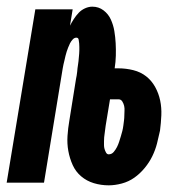

<svg xmlns="http://www.w3.org/2000/svg" viewBox="-39 -548 559 576"><path d="M287 8Q264 8 242.5 1.5Q221 -5 204.5 -19Q188 -33 179 -53Q170 -73 166 -95Q162 -117 163.5 -140Q165 -163 169 -186L189 -311Q190 -316 191 -321.5Q192 -327 192.5 -332.5Q193 -338 193.5 -343Q194 -348 195 -353.5Q196 -359 196.5 -364.5Q197 -370 197.5 -375.5Q198 -381 198.5 -386.5Q199 -392 199 -397Q199 -402 199 -407.5Q199 -413 198.5 -418Q198 -423 197 -429Q196 -435 190 -435Q184 -435 179 -429.5Q174 -424 171 -418Q168 -412 165.5 -405.5Q163 -399 161 -393Q159 -387 157.5 -380.5Q156 -374 154.5 -367.5Q153 -361 151.5 -355Q150 -349 149 -342L93 0H-19L67 -520H179L171 -471Q176 -481 182.5 -491Q189 -501 197 -509.5Q205 -518 216 -523Q227 -528 238 -528Q257 -528 271.5 -517Q286 -506 293.5 -489.5Q301 -473 304 -455Q307 -437 308 -418.5Q309 -400 308.5 -381Q308 -362 305 -343H316Q339 -343 361 -337.5Q383 -332 399.5 -319Q416 -306 426.5 -287Q437 -268 441.5 -246.5Q446 -225 445 -202Q444 -179 441 -156Q437 -137 432 -117.5Q427 -98 418 -79.5Q409 -61 395 -44Q381 -27 364 -15Q347 -3 326.5 2.5Q306 8 287 8ZM287 -85Q296 -85 302 -92Q308 -99 312 -107Q316 -115 318.5 -123Q321 -131 323.5 -139Q326 -147 328 -155Q330 -163 331 -171Q332 -179 333 -186.5Q334 -194 334 -201.5Q334 -209 334.5 -216Q335 -223 333.5 -230Q332 -237 328 -243.5Q324 -250 317 -250H291L278 -171Q277 -165 276.5 -159.5Q276 -154 275 -148Q274 -142 273.5 -136Q273 -130 273 -124Q273 -118 273 -112.5Q273 -107 274.5 -101.5Q276 -96 279 -90.5Q282 -85 287 -85Z"/></svg>

Font: Iosevka Heavy
Style: Italic
Weight: 900
Italic angle: -9°
Monospace: yes
Designer: Belleve Invis
Foundry: Belleve Invis
Version: Version 32.5.0; ttfautohint (v1.8.4)